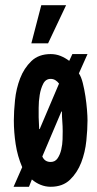

<svg xmlns="http://www.w3.org/2000/svg" viewBox="-20 -704 373 735"><path d="M65 -64Q47 -106 40 -152Q33 -198 33 -243Q33 -277 37.5 -321Q42 -365 57 -404Q72 -443 100 -470Q128 -497 174 -497Q194 -497 211.5 -490Q229 -483 245 -471L257 -497H315L282 -423Q291 -410 297 -386Q303 -362 307 -335.5Q311 -309 313 -284Q315 -259 315 -243Q315 -209 310.5 -165Q306 -121 291 -82Q276 -43 248 -16Q220 11 174 11Q154 11 135.5 3.5Q117 -4 102 -17L91 11H32ZM142 -105Q151 -84 174 -84Q191 -84 200.5 -98Q210 -112 214.5 -131.5Q219 -151 219.5 -170.5Q220 -190 220 -202Q220 -221 218.5 -239.5Q217 -258 217 -277H215ZM206 -384Q200 -392 192 -397Q184 -402 174 -402Q155 -402 145.5 -383.5Q136 -365 132 -340.5Q128 -316 128 -291.5Q128 -267 128 -255Q128 -244 129 -232.5Q130 -221 130 -210H132ZM138 -684H233L164 -538H100Z"/></svg>

Font: Osterbar
Style: Regular
Weight: 500
Width: 3
Designer: Peter Wiegel, Basierend auf Erbar schmal-halbfette Grotesk v. Jacob Erbar
Foundry: Peter Wiegel
Version: Version 1.0